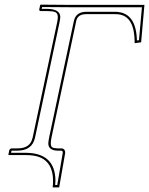

<svg xmlns="http://www.w3.org/2000/svg" viewBox="-20 -666 642 827"><path d="M92.8 2H17.6L16.1 0L20 -19Q22.9 -25.9 29.8 -26.9H55.7Q109.4 -26.9 119.6 -70.3Q120.1 -72.3 120.6 -73.2L227.1 -574.2Q233.9 -607.9 216.8 -614.3Q206.1 -618.2 184.6 -618.2H154.3Q148.9 -619.6 148.9 -625L153.3 -645L155.3 -646Q155.8 -646 282.2 -645H602.1L587.9 -483.9L560.1 -480Q560.5 -592.3 495.1 -603.5Q486.3 -605 477.5 -605H350.6Q316.9 -605 309.1 -579.1Q308.1 -576.2 308.1 -574.2L201.7 -73.2Q194.3 -38.6 205.1 -31.2Q212.9 -27.3 226.6 -26.9H243.7Q256.8 -26.9 260.3 -14.6Q260.7 -10.7 260.7 -6.8L234.9 141.1H207Q219.7 20 125.5 4.4Q109.9 2 92.8 2ZM92.8 -7.8Q217.8 -6.3 218.8 111.8Q218.8 121.6 217.8 130.9H226.6L250.5 -8.8Q250.5 -16.1 243.7 -17.1H226.6Q188.5 -18.6 188 -48.3Q188.5 -58.1 191.9 -75.2L298.3 -576.2Q307.6 -614.7 350.6 -615.2H477.5Q566.4 -613.8 569.8 -491.7L578.6 -492.7L591.3 -634.8H282.2Q269.5 -634.8 161.6 -635.7L159.7 -627.9H184.6Q239.3 -626.5 239.7 -592.8Q239.3 -584 236.8 -571.8L130.4 -70.8Q117.2 -17.6 55.7 -17.1H29.8L27.8 -7.8Z"/></svg>

Font: Linux Biolinum Outline O
Style: Italic
Weight: 400
Italic angle: -12°
Designer: Philipp H. Poll
Foundry: Philipp H. Poll
Version: Version 0.6.2